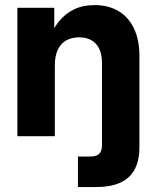

<svg xmlns="http://www.w3.org/2000/svg" viewBox="-20 -547 630 771"><path d="M200.2 0H49.8V-515.6H197.9V-380.4H173.3Q189.9 -427.1 215.4 -459.5Q240.9 -491.9 277 -509.2Q313 -526.6 359.8 -526.6Q415 -526.6 455.5 -502.6Q496 -478.7 517.9 -433Q539.8 -387.3 539.8 -323.2V0H389.5V-294.5Q389.5 -327.8 378.7 -350.7Q368 -373.5 347.4 -385.3Q326.8 -397.1 297.6 -397.1Q268.2 -397.1 246.3 -385Q224.4 -372.9 212.3 -347.7Q200.2 -322.5 200.2 -284.8ZM342.6 81.6Q367.2 81.6 378.3 70.7Q389.5 59.8 389.5 36.3V0H539.8V44.3Q539.8 124.2 497.1 164.2Q454.4 204.1 366 204.1H293V81.6Z"/></svg>

Font: Intratopia Thin
Style: Regular
Weight: 100
Designer: Rasmus Andersson
Foundry: rsms
Version: Version 3.000;Glyphs 3.2.3 (3260)